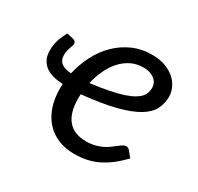

<svg xmlns="http://www.w3.org/2000/svg" viewBox="-118 -654 826 800"><g transform="rotate(30 295.0 -254.0)"><path d="M82.5 -329.5Q82.5 -304 99.5 -291Q116.5 -278 146.5 -277.5Q157 -325 179 -368Q201 -411 233.5 -443.2Q266 -475.5 308.2 -494.5Q350.5 -513.5 401 -513.5Q439.5 -513.5 467.5 -502.5Q495.5 -491.5 513.5 -474.5Q531.5 -457.5 540.2 -437Q549 -416.5 549 -398Q549 -365 535.5 -337.2Q522 -309.5 486 -287.2Q450 -265 387 -248.5Q324 -232 225 -222Q224.5 -216.5 224.5 -211.2Q224.5 -206 224.5 -200.5Q224.5 -133.5 253.8 -98.2Q283 -63 342 -63Q366 -63 384.8 -68Q403.5 -73 418.2 -80.2Q433 -87.5 444.2 -96.2Q455.5 -105 465 -112.2Q474.5 -119.5 482.5 -124.5Q490.5 -129.5 498.5 -129.5Q507.5 -129.5 515 -121L537.5 -93.5Q512 -67 487.5 -48.2Q463 -29.5 437.5 -17Q412 -4.5 384.5 1.2Q357 7 325 7Q281.5 7 246.8 -7.5Q212 -22 188 -48.8Q164 -75.5 151 -113.5Q138 -151.5 138 -198.5Q138 -204 138 -209.8Q138 -215.5 138.5 -221.5Q113 -222.5 91.5 -228.2Q70 -234 54.8 -245.2Q39.5 -256.5 30.8 -274Q22 -291.5 22 -316.5Q22 -329 23.5 -340Q25 -351 28.2 -362.5Q31.5 -374 36.8 -386.2Q42 -398.5 50 -413.5L81 -406.5Q90 -404 93.2 -399Q96.5 -394 96.5 -389Q96.5 -385 94.2 -379.5Q92 -374 89.5 -366.5Q87 -359 84.8 -349.8Q82.5 -340.5 82.5 -329.5ZM396 -449.5Q364.5 -449.5 338 -436.5Q311.5 -423.5 290.8 -400.5Q270 -377.5 255.5 -346.8Q241 -316 233 -280.5Q284.5 -287 322 -294.5Q359.5 -302 385.8 -310.8Q412 -319.5 428.2 -329Q444.5 -338.5 453.8 -349.2Q463 -360 466.2 -371.2Q469.5 -382.5 469.5 -394.5Q469.5 -403.5 465.5 -413.2Q461.5 -423 452.8 -431Q444 -439 430 -444.2Q416 -449.5 396 -449.5Z"/></g></svg>

Font: Lato
Style: Italic
Weight: 400
Italic angle: -7°
Designer: Lukasz Dziedzic
Foundry: tyPoland Lukasz Dziedzic
Version: Version 2.007; 2014-02-27